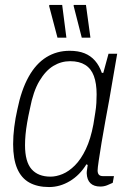

<svg xmlns="http://www.w3.org/2000/svg" viewBox="-20 -743 517 775"><path d="M178 12Q131 12 98.5 -6Q66 -24 49.5 -62.5Q33 -101 33 -161Q33 -194 37.5 -230Q42 -266 50 -301Q66 -380 95.5 -433Q125 -486 167 -512Q209 -538 261 -538Q296 -538 321 -528Q346 -518 363.5 -498Q381 -478 391 -449H397L418 -526H453L433 -410Q429 -384 421.5 -343Q414 -302 405.5 -256Q397 -210 390 -167.5Q383 -125 378.5 -94.5Q374 -64 374 -55Q374 -44 379 -38Q384 -32 397 -32H440L435 -5Q425 0 412 5Q399 10 385 10Q359 10 345 -3.5Q331 -17 330 -44Q330 -51 331.5 -59.5Q333 -68 334 -77L329 -80Q302 -36 262 -12Q222 12 178 12ZM184 -30Q207 -30 232.5 -40.5Q258 -51 282.5 -75.5Q307 -100 326.5 -141Q346 -182 357 -241Q361 -267 364.5 -288Q368 -309 369 -327.5Q370 -346 370 -362Q370 -406 359 -436Q348 -466 324 -481Q300 -496 263 -496Q227 -496 195.5 -477Q164 -458 139 -416Q114 -374 101 -305Q94 -274 89.5 -247.5Q85 -221 83 -199Q81 -177 81 -157Q81 -90 107.5 -60Q134 -30 184 -30ZM310 -591 277 -720 278 -723H327L345 -591ZM212 -591 178 -720 180 -723H231L248 -591Z"/></svg>

Font: Archivo SemiCondensed Thin
Style: Italic
Weight: 250
Width: 4
Italic angle: -10°
Designer: Hector Gatti
Foundry: Omnibus-Type
Version: Version 2.001